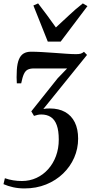

<svg xmlns="http://www.w3.org/2000/svg" viewBox="-48 -832 524 1101"><path d="M92.5 248.5Q58 248.5 27.5 241.8Q-3 235 -28 224L-20 190Q3 198 27.5 202Q52 206 77.5 206Q122.5 206 161 188.2Q199.5 170.5 228.2 138.2Q257 106 273 62.8Q289 19.5 289 -31.5Q289 -82.5 277.5 -114.2Q266 -146 243.5 -160.8Q221 -175.5 188.5 -175.5Q178.5 -175.5 168.5 -173.5Q158.5 -171.5 147 -167.5L131.5 -193.5L282.5 -383L337 -439.5Q318 -439.5 292.2 -439.5Q266.5 -439.5 239.8 -439.5Q213 -439.5 188.2 -439.5Q163.5 -439.5 146 -439.5Q125 -439.5 111.2 -432.8Q97.5 -426 89 -407.5Q80.5 -389 73.5 -354H48.5Q47.5 -367.5 47.2 -388.5Q47 -409.5 48.5 -431.5Q51 -468.5 60.5 -491.5Q70 -514.5 87.2 -525Q104.5 -535.5 130 -535.5Q157 -535.5 192 -533.5Q227 -531.5 263.8 -528.8Q300.5 -526 333.2 -523.8Q366 -521.5 388 -521.5Q405 -521.5 414.5 -524.2Q424 -527 433.5 -535L451 -517L200.5 -207Q209.5 -209 218.2 -209.5Q227 -210 238 -210Q289 -210 325.2 -189.8Q361.5 -169.5 380.8 -130.8Q400 -92 400 -37Q400 20.5 377.5 72Q355 123.5 313.8 163.2Q272.5 203 216.2 225.8Q160 248.5 92.5 248.5ZM226 -593.5 143.5 -800.5 170.5 -812.5Q194.5 -782 220.2 -747Q246 -712 272.5 -674.5Q310 -708.5 346.5 -743.2Q383 -778 427 -812.5L453.5 -797L300 -593.5Z"/></svg>

Font: Merriweather 96pt Medium
Style: Italic
Weight: 500
Italic angle: -7.8°
Version: Version 2.101